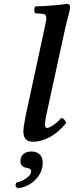

<svg xmlns="http://www.w3.org/2000/svg" viewBox="-20 -718 380 986"><path d="M110.8 -119.1 210.9 -583Q217.8 -613.8 217.8 -625Q217.8 -645.5 200.2 -647L160.2 -649.9Q155.8 -656.2 156 -667.7Q156.2 -679.2 161.1 -685.1Q195.8 -685.5 248 -689.9Q300.3 -694.3 324.2 -698.2Q339.8 -698.2 339.8 -681.2Q339.8 -673.8 336.9 -660.9Q334 -647.9 327.4 -623Q320.8 -598.1 316.9 -582L217.8 -127Q210.9 -96.2 210.9 -78.1Q210.9 -61 222.2 -61Q231.9 -61 253.4 -75.2Q274.9 -89.4 293.9 -111.8Q302.7 -111.8 310.1 -103.8Q317.4 -95.7 319.8 -86.9Q283.7 -41 239 -15.6Q194.3 9.8 147.9 9.8Q100.1 9.8 100.1 -43Q100.1 -64.5 110.8 -119.1ZM142.1 60.1Q166.5 60.1 182.9 74.2Q199.2 88.4 199.2 119.1Q199.2 168.9 159.4 207.3Q119.6 245.6 69.8 248Q54.2 239.3 63 220.2Q78.1 216.8 94.2 209.7Q110.4 202.6 125.2 189.2Q140.1 175.8 140.1 161.1Q140.1 152.3 131.6 148.2Q123 144 112.5 142.8Q102.1 141.6 93.5 133.3Q85 125 85 108.9Q85 86.4 100.3 73.2Q115.7 60.1 142.1 60.1Z"/></svg>

Font: Common Serif SemiBold
Style: Italic
Weight: 600
Italic angle: -12°
Designer: Philipp H. Poll, Khaled Hosny
Foundry: Stefan Peev, Context Ltd.
Version: Version 1.026